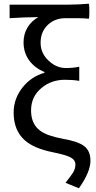

<svg xmlns="http://www.w3.org/2000/svg" viewBox="-20 -802 510 1023"><path d="M400.4 201.2 329.1 171.9Q360.4 131.8 370.1 116.2Q381.8 95.7 381.8 75.2Q381.8 50.8 356.9 37.1Q332 23.4 259.8 8.8Q163.1 -10.7 114.3 -52.7Q52.7 -105.5 52.7 -202.1Q52.7 -277.3 101.6 -337.9Q147.5 -394.5 216.8 -414.1V-418Q166 -439.5 136.7 -478.5Q105.5 -520.5 105.5 -576.2Q105.5 -621.1 127 -656.2Q147.5 -690.4 184.6 -710.9Q107.4 -710 31.2 -705.1V-777.3H242.2H347.7Q394.5 -777.3 453.1 -782.2Q456.1 -778.3 456.1 -741.2Q456.1 -704.1 453.1 -702.1Q431.6 -705.1 391.6 -705.1H329.1Q273.4 -705.1 236.3 -670.9Q196.3 -633.8 196.3 -574.2Q196.3 -517.6 240.2 -477.5Q281.2 -439.5 331.1 -439.5Q369.1 -439.5 402.3 -446.3V-371.1Q368.2 -377 326.2 -377Q253.9 -377 202.1 -334Q145.5 -288.1 145.5 -213.9Q145.5 -140.6 194.3 -105.5Q230.5 -78.1 315.4 -62.5Q397.5 -47.9 428.7 -23.4Q461.9 2 461.9 54.7Q461.9 114.3 400.4 201.2Z"/></svg>

Font: Bpmf GenSeki Gothic R
Style: R
Weight: 400
Foundry: But Ko
Version: Version 1.320